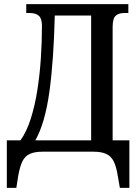

<svg xmlns="http://www.w3.org/2000/svg" viewBox="-20 -734 668 929"><path d="M13 175V-55H79Q108 -95 128 -157Q148 -219 160 -293.5Q172 -368 177.5 -449Q183 -530 183 -609Q183 -644 168 -657.5Q153 -671 124 -671H107V-714H601V-671H580Q555 -671 540 -658Q525 -645 525 -603V-55H606V175H560L550 118Q543 72 530 46.5Q517 21 493.5 10.5Q470 0 432 0H186Q148 0 124.5 10.5Q101 21 88.5 46.5Q76 72 68 118L59 175ZM151 -55H421V-659H245Q240 -442 219 -290Q198 -138 151 -55Z"/></svg>

Font: Noto Serif ExtraCondensed Medium
Style: Regular
Weight: 500
Width: 2
Designer: Monotype Design Team
Foundry: Monotype Imaging Inc.
Version: Version 2.015